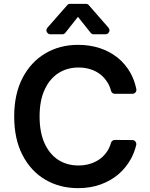

<svg xmlns="http://www.w3.org/2000/svg" viewBox="-20 -971 784 1001"><path d="M215.9 -34.4Q140.6 -78.8 97.3 -162.6Q54 -246.4 54 -363.6Q54 -480.8 97.7 -565Q141.3 -648.4 216.6 -692.8Q291.9 -737.2 387.1 -737.2Q447.8 -737.2 500 -720.2Q551.5 -703.5 593 -670.5Q633.5 -638.1 660.5 -590.2Q681.1 -552.9 690.7 -507.1Q691.1 -505.7 691.1 -502.5Q691.1 -494 685 -487.9Q679 -481.9 670.5 -481.9H578.8Q571.7 -481.9 566.1 -486.3Q560.4 -490.8 558.9 -497.5Q552.6 -521.3 541.2 -539.8Q525.2 -566.1 503.2 -583.1Q479 -601.6 451.7 -609.7Q423.7 -619 389.2 -619Q330.3 -619 284.1 -589.5Q238.3 -559.7 212.4 -502.8Q186.4 -446.4 186.4 -363.6Q186.4 -280.9 212.7 -223Q239 -166.2 284.4 -137.1Q329.9 -108.3 388.8 -108.3Q422.2 -108.3 450.3 -117.2Q479 -126.1 501.8 -142.8Q524.5 -159.8 540.5 -184.7Q552.2 -203.5 558.6 -226.2Q560.4 -233 566.1 -237.2Q571.7 -241.5 578.8 -241.5L670.1 -240.8Q678.6 -240.8 684.7 -234.6Q690.7 -228.3 690.7 -219.8Q690.7 -217 690.3 -215.6Q681.5 -177.9 663 -143.5Q637.4 -96.9 598.4 -63.2Q557.5 -28.4 505.3 -9.6Q452.4 9.9 387.1 9.9Q291.2 9.9 215.9 -34.4ZM320.7 -800.1 386.4 -883.2 452.4 -800.1Q455.3 -796.5 459.5 -794.4Q463.8 -792.3 468.4 -792.3H529.8Q538.7 -792.3 544.7 -798.5Q550.8 -804.7 550.8 -812.9Q550.8 -820.3 545.5 -826.7L443.2 -943.9Q440.3 -947.4 436.1 -949.2Q431.8 -951 427.6 -951H345.9Q336.3 -951 330.3 -943.9L227.3 -826.7Q221.9 -820.3 221.9 -813.2Q221.9 -805 228 -798.7Q234 -792.3 242.9 -792.3H304.3Q314.6 -792.3 320.7 -800.1Z"/></svg>

Font: DeltaSans SemiBold
Style: Regular
Weight: 600
Designer: Rasmus Andersson
Foundry: rsms
Version: Version 3.012